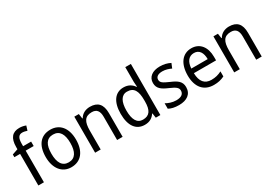

<svg xmlns="http://www.w3.org/2000/svg" viewBox="13 -1707 3467 2472"><g transform="rotate(-30 1746.5 -470.5)"><path d="M299 -563V-629H180V-665C180 -751 204 -787 257 -787C281 -787 307 -780 328 -773L349 -840C323 -850 292 -858 254 -858C152 -858 97 -799 97 -663V-632L12 -603V-563H97V-93H180V-563Z M813 -362C813 -540 723 -639 588 -639C442 -639 362 -536 362 -362C362 -192 449 -83 585 -83C732 -83 813 -192 813 -362ZM447 -362C447 -493 489 -567 587 -567C684 -567 728 -492 728 -362C728 -231 684 -155 587 -155C490 -155 447 -232 447 -362Z M1176 -639C1114 -639 1056 -612 1025 -557H1019L1008 -629H941V-93H1024V-373C1024 -503 1058 -567 1163 -567C1236 -567 1268 -524 1268 -438V-93H1350V-445C1350 -578 1292 -639 1176 -639Z M1677 -83C1751 -83 1796 -114 1828 -162H1833L1843 -93H1911V-853H1828V-635C1828 -618 1831 -583 1833 -560H1827C1796 -607 1747 -639 1675 -639C1553 -639 1476 -542 1476 -361C1476 -179 1552 -83 1677 -83ZM1689 -153C1602 -153 1561 -228 1561 -360C1561 -489 1602 -569 1688 -569C1792 -569 1827 -498 1827 -364V-342C1827 -215 1788 -153 1689 -153Z M2379 -240C2379 -324 2324 -361 2234 -399C2143 -439 2113 -457 2113 -501C2113 -542 2148 -568 2213 -568C2261 -568 2304 -553 2342 -535L2370 -603C2325 -626 2275 -639 2216 -639C2106 -639 2034 -586 2034 -497C2034 -412 2090 -377 2183 -337C2275 -298 2298 -273 2298 -234C2298 -185 2263 -154 2185 -154C2126 -154 2069 -176 2034 -197V-116C2071 -95 2120 -83 2186 -83C2302 -83 2379 -135 2379 -240Z M2684 -639C2552 -639 2470 -533 2470 -357C2470 -185 2555 -83 2704 -83C2766 -83 2812 -94 2862 -118V-193C2812 -168 2768 -156 2709 -156C2610 -156 2556 -219 2554 -344H2884V-398C2884 -540 2811 -639 2684 -639ZM2683 -569C2762 -569 2799 -505 2799 -412H2555C2562 -513 2607 -569 2683 -569Z M3244 -639C3182 -639 3124 -612 3093 -557H3087L3076 -629H3009V-93H3092V-373C3092 -503 3126 -567 3231 -567C3304 -567 3336 -524 3336 -438V-93H3418V-445C3418 -578 3360 -639 3244 -639Z"/></g></svg>

Font: Noto Sans Kannada UI SemiCondensed SemiBold
Style: Regular
Weight: 600
Width: 4
Designer: Jelle Bosma - Monotype Design Team
Foundry: Monotype Imaging Inc.
Version: Version 2.006